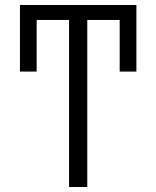

<svg xmlns="http://www.w3.org/2000/svg" viewBox="-20 -750 627 770"><path d="M257 -670H127V-463H60V-730H527V-463H460V-670H330V0H257Z"/></svg>

Font: Mplus 1p
Style: Regular
Weight: 400
Version: Version 1.061